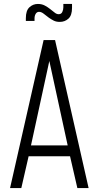

<svg xmlns="http://www.w3.org/2000/svg" viewBox="-20 -953 500 973"><path d="M31 0 201 -750H259L429 0H372L335 -161H125L88 0ZM137 -216H323L225 -667H235ZM283 -842Q265 -842 252.2 -848.5Q239.5 -855 228 -863Q213 -874.5 201 -883.8Q189 -893 178 -893Q167 -893 161 -883Q155 -873 155 -860V-847H111V-861Q111 -899.5 129.2 -916.2Q147.5 -933 172 -933Q192 -933 207.2 -924.8Q222.5 -916.5 233 -908Q246 -898.5 256.2 -889.8Q266.5 -881 277.5 -881Q290.5 -881 295.8 -892.5Q301 -904 301 -916V-933H345V-913Q345 -875 326.8 -858.5Q308.5 -842 283 -842Z"/></svg>

Font: Mohave Light
Style: Regular
Weight: 300
Designer: Gumpita Rahayu
Foundry: Tokotype
Version: Version 2.003